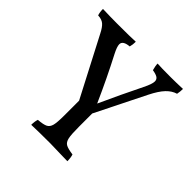

<svg xmlns="http://www.w3.org/2000/svg" viewBox="-177 -829 984 984"><g transform="rotate(45 315.0 -337.5)"><path d="M605 -678Q605 -658 601 -639Q573 -631 549 -606Q525 -581 500 -531L365 -260V-163Q365 -108 370 -85Q375 -62 390 -53.5Q405 -45 442 -40Q448 -22 448 3L401 2Q345 0 321 0Q241 0 185 2Q185 -22 191 -40Q229 -43 244.5 -51Q260 -59 265.5 -80Q271 -101 271 -150V-259L105 -578Q89 -610 73.5 -623Q58 -636 31 -637Q25 -655 25 -678Q81 -676 129 -676Q232 -676 263 -678Q263 -657 258 -639Q212 -635 212 -609Q212 -592 230 -557Q290 -442 347 -314Q402 -435 455 -542Q476 -584 476 -603Q476 -618 464.5 -625.5Q453 -633 428 -637Q421 -662 421 -678Q445 -676 519 -676Q559 -676 605 -678Z"/></g></svg>

Font: Vollkorn SC
Style: Regular
Weight: 400
Designer: Friedrich Althausen
Foundry: Friedrich Althausen
Version: Version 4.015